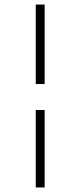

<svg xmlns="http://www.w3.org/2000/svg" viewBox="-20 -672 353 843"><path d="M137 -303V-652H176V-303ZM137 151V-189H176V151Z"/></svg>

Font: Inconsolata ExtraCondensed Light
Style: Regular
Weight: 300
Width: 2
Monospace: yes
Designer: Raph Levien, Cyreal, Brenton Simpson
Foundry: Raph Levien, Cyreal, Google
Version: Version 3.100; ttfautohint (v1.8.4.7-5d5b)